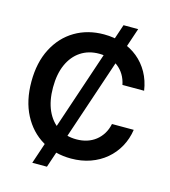

<svg xmlns="http://www.w3.org/2000/svg" viewBox="-130 -922 990 1119"><g transform="rotate(15 365.0 -363.0)"><path d="M169.4 92.8 475.6 -819.3H564L257.8 92.8ZM380.4 10.7Q282.2 10.7 205.8 -34.7Q129.4 -80.1 85.7 -164.1Q42 -248 42 -363.3Q42 -479 85.7 -563.2Q129.4 -647.5 205.8 -692.9Q282.2 -738.3 380.4 -738.3Q440.9 -738.3 493.7 -720.7Q546.4 -703.1 587.4 -669.7Q628.4 -636.2 655 -588.6Q681.6 -541 690.4 -481.4H559.6Q552.7 -515.1 536.9 -541.3Q521 -567.4 497.8 -585.4Q474.6 -603.5 445.1 -612.8Q415.5 -622.1 381.8 -622.1Q318.4 -622.1 271.2 -590.8Q224.1 -559.6 198.2 -501.7Q172.4 -443.8 172.4 -363.3Q172.4 -282.7 198.2 -225.1Q224.1 -167.5 271.2 -136.5Q318.4 -105.5 381.8 -105.5Q415.5 -105.5 444.8 -114.7Q474.1 -124 497.3 -142.1Q520.5 -160.2 536.6 -186.3Q552.7 -212.4 559.6 -245.6H690.9Q682.6 -189.5 656.7 -142.6Q630.9 -95.7 590.1 -61.3Q549.3 -26.9 496.1 -8.1Q442.9 10.7 380.4 10.7Z"/></g></svg>

Font: Inter 24pt SemiBold
Style: Regular
Weight: 600
Designer: Rasmus Andersson
Foundry: rsms
Version: Version 4.001;git-66647c0bb